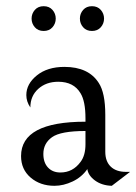

<svg xmlns="http://www.w3.org/2000/svg" viewBox="-20 -588 440 620"><path d="M149.5 -500Q139 -488 121 -488Q103 -488 92.5 -500Q82 -512 82 -528Q82 -544 92.5 -556Q103 -568 121 -568Q139 -568 149.5 -556Q160 -544 160 -528Q160 -512 149.5 -500ZM305.5 -500Q295 -488 277 -488Q259 -488 248.5 -500Q238 -512 238 -528Q238 -544 248.5 -556Q259 -568 277 -568Q295 -568 305.5 -556Q316 -544 316 -528Q316 -512 305.5 -500ZM341 12Q309 11 287 -5Q265 -21 262 -42Q244 -16 214.5 -2Q185 12 156 12Q110 12 79 -14.5Q48 -41 48 -84Q48 -195 256 -195V-206Q256 -261 240 -287Q218 -324 168 -324Q129 -324 103.5 -301Q78 -278 78 -241Q65 -260 65 -281Q65 -317 99 -344.5Q133 -372 188 -372Q266 -372 299 -320Q320 -288 320 -217V-98Q320 -67 337.5 -50Q355 -33 387 -33H400ZM256 -165Q176 -165 148 -145Q120 -125 120 -91Q120 -63 135 -47Q150 -31 175 -31Q215 -31 240 -65Q256 -86 256 -122Z"/></svg>

Font: Bellefair
Style: Regular
Weight: 400
Designer: Nick Shinn, Liron Lavi Turkenic
Foundry: Shinntype
Version: Version 1.003;PS 001.003;hotconv 1.0.88;makeotf.lib2.5.64775